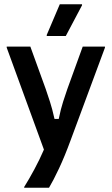

<svg xmlns="http://www.w3.org/2000/svg" viewBox="-20 -720 528 907"><path d="M94.2 166.7V163.3Q116.7 127.5 142.1 80.4Q167.5 33.3 187.5 -13.3L11.7 -495V-500H123.3L195.8 -300Q205.8 -270.8 216.2 -238.8Q226.7 -206.7 237.5 -158.3H257.5Q267.5 -206.7 277.9 -238.8Q288.3 -270.8 298.3 -300L370.8 -500H475.8V-495L313.3 -56.7Q285.8 18.3 258.8 75.8Q231.7 133.3 211.7 166.7ZM200.8 -550V-555L262.5 -700H367.5V-695L290.8 -550Z"/></svg>

Font: Familjen Grotesk GF Medium
Style: Regular
Weight: 500
Designer: Anders Wikstroem, Jonas Baeckman, Matilda Gysing, Kristian Moeller
Foundry: Familjen STHLM AB
Version: Version 2.000; Beta; Release 4; Build 6